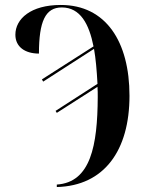

<svg xmlns="http://www.w3.org/2000/svg" viewBox="-20 -744 585 774"><path d="M209 0V10C400 5 502 -137 502 -358C502 -576 407 -724 225 -724C104 -724 42 -668 42 -604C42 -555 81 -528 137 -528C137 -658 163 -714 229 -714C304 -714 339 -647 357 -557L149 -424L154 -415L359 -547C366 -507 370 -462 373 -406L204 -297L209 -289L373 -394C374 -381 374 -366 374 -352C373 -158 346 -9 209 0Z"/></svg>

Font: Noto Serif Display ExtraCondensed
Style: Bold
Weight: 700
Width: 2
Designer: Monotype Design Team
Foundry: Monotype Imaging Inc.
Version: Version 2.009